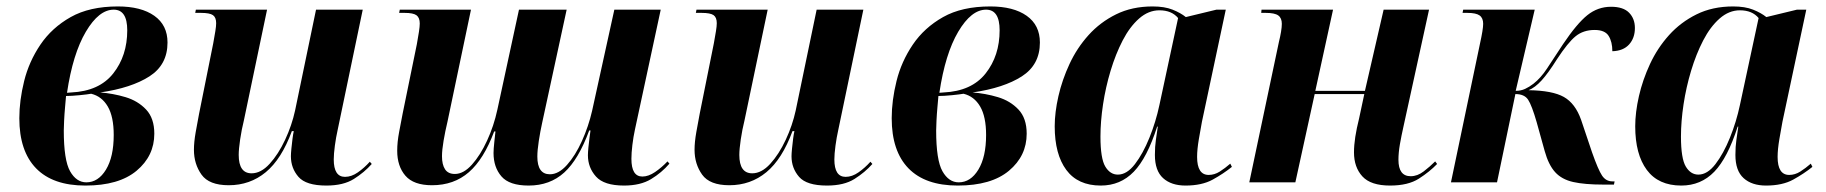

<svg xmlns="http://www.w3.org/2000/svg" viewBox="-20 -566 5667 596"><path d="M245 10Q144 10 92 -43.5Q40 -97 40 -199Q40 -254 55 -314.5Q70 -375 105.5 -427.5Q141 -480 199.5 -513Q258 -546 346 -546Q418 -546 459 -517Q500 -488 500 -434Q500 -365 444 -329Q388 -293 291 -279Q331 -276 369.5 -264.5Q408 -253 433.5 -226Q459 -199 459 -151Q459 -82 404 -36Q349 10 245 10ZM201 -279Q288 -283 331.5 -338Q375 -393 375 -472Q375 -536 333 -536Q287 -536 246.5 -467.5Q206 -399 188 -278ZM248 0Q285 0 309 -39.5Q333 -79 333 -147Q333 -204 314.5 -235.5Q296 -267 263 -275Q252 -273 227 -270.5Q202 -268 185 -268Q184 -256 182 -234Q180 -212 179 -191Q178 -170 178 -161Q178 -69 197.5 -34.5Q217 0 248 0Z M993 10Q930 10 906.5 -17Q883 -44 883 -81Q883 -89 884.5 -104.5Q886 -120 888 -135.5Q890 -151 892 -159H886Q854 -72 805 -31.5Q756 9 690 9Q629 9 605.5 -24Q582 -57 582 -101Q582 -125 587.5 -156Q593 -187 598 -213L642 -432Q646 -454 648.5 -469.5Q651 -485 651 -494Q651 -512 641 -519Q631 -526 604 -526H586L588 -536H809L737 -192Q730 -164 725.5 -133.5Q721 -103 721 -85Q721 -28 761 -28Q790 -28 817 -57.5Q844 -87 865 -132Q886 -177 896 -223L961 -536H1106L1028 -162Q1023 -140 1019.5 -114Q1016 -88 1016 -71Q1016 -17 1051 -17Q1071 -17 1091 -31Q1111 -45 1128 -64L1134 -57Q1111 -31 1078.5 -10.5Q1046 10 993 10Z M1917 10Q1855 10 1830 -18Q1805 -46 1805 -84Q1805 -93 1806.5 -108.5Q1808 -124 1810 -139Q1812 -154 1813 -161H1809Q1776 -71 1731.5 -30.5Q1687 10 1621 10Q1561 10 1536.5 -18.5Q1512 -47 1512 -91Q1512 -103 1514.5 -126Q1517 -149 1518 -158H1514Q1482 -72 1435.5 -31.5Q1389 9 1321 9Q1264 9 1238.5 -20.5Q1213 -50 1213 -98Q1213 -125 1219 -156.5Q1225 -188 1230 -214L1274 -429Q1278 -451 1280.5 -467.5Q1283 -484 1283 -493Q1283 -511 1273 -518.5Q1263 -526 1236 -526H1219L1221 -536H1442L1369 -188Q1362 -159 1357 -129.5Q1352 -100 1352 -81Q1352 -55 1361.5 -40.5Q1371 -26 1392 -26Q1419 -26 1445 -55Q1471 -84 1492 -129.5Q1513 -175 1524 -226L1591 -536H1739L1663 -185Q1657 -158 1652.5 -128.5Q1648 -99 1648 -80Q1648 -25 1687 -25Q1714 -25 1740 -54Q1766 -83 1786.5 -128.5Q1807 -174 1818 -222L1887 -536H2031L1951 -164Q1946 -141 1943 -116Q1940 -91 1940 -73Q1940 -18 1974 -18Q1993 -18 2013.5 -32Q2034 -46 2052 -65L2058 -58Q2034 -30 2001 -10Q1968 10 1917 10Z M2547 10Q2484 10 2460.5 -17Q2437 -44 2437 -81Q2437 -89 2438.5 -104.5Q2440 -120 2442 -135.5Q2444 -151 2446 -159H2440Q2408 -72 2359 -31.5Q2310 9 2244 9Q2183 9 2159.5 -24Q2136 -57 2136 -101Q2136 -125 2141.5 -156Q2147 -187 2152 -213L2196 -432Q2200 -454 2202.5 -469.5Q2205 -485 2205 -494Q2205 -512 2195 -519Q2185 -526 2158 -526H2140L2142 -536H2363L2291 -192Q2284 -164 2279.5 -133.5Q2275 -103 2275 -85Q2275 -28 2315 -28Q2344 -28 2371 -57.5Q2398 -87 2419 -132Q2440 -177 2450 -223L2515 -536H2660L2582 -162Q2577 -140 2573.5 -114Q2570 -88 2570 -71Q2570 -17 2605 -17Q2625 -17 2645 -31Q2665 -45 2682 -64L2688 -57Q2665 -31 2632.5 -10.5Q2600 10 2547 10Z M2953 10Q2852 10 2800 -43.5Q2748 -97 2748 -199Q2748 -254 2763 -314.5Q2778 -375 2813.5 -427.5Q2849 -480 2907.5 -513Q2966 -546 3054 -546Q3126 -546 3167 -517Q3208 -488 3208 -434Q3208 -365 3152 -329Q3096 -293 2999 -279Q3039 -276 3077.5 -264.5Q3116 -253 3141.5 -226Q3167 -199 3167 -151Q3167 -82 3112 -36Q3057 10 2953 10ZM2909 -279Q2996 -283 3039.5 -338Q3083 -393 3083 -472Q3083 -536 3041 -536Q2995 -536 2954.5 -467.5Q2914 -399 2896 -278ZM2956 0Q2993 0 3017 -39.5Q3041 -79 3041 -147Q3041 -204 3022.5 -235.5Q3004 -267 2971 -275Q2960 -273 2935 -270.5Q2910 -268 2893 -268Q2892 -256 2890 -234Q2888 -212 2887 -191Q2886 -170 2886 -161Q2886 -69 2905.5 -34.5Q2925 0 2956 0Z M3397 10Q3326 10 3290 -38.5Q3254 -87 3254 -174Q3254 -217 3265.5 -267.5Q3277 -318 3300 -367.5Q3323 -417 3359 -457Q3395 -497 3444.5 -521.5Q3494 -546 3558 -546Q3595 -546 3620 -536Q3645 -526 3661 -513L3756 -536H3785L3711 -188Q3707 -167 3701.5 -134.5Q3696 -102 3696 -79Q3696 -23 3732 -23Q3750 -23 3766.5 -33.5Q3783 -44 3799 -58L3804 -48Q3778 -27 3744.5 -8.5Q3711 10 3660 10Q3616 10 3590.5 -13Q3565 -36 3565 -85Q3565 -111 3568 -131.5Q3571 -152 3574 -173H3572Q3541 -76 3499.5 -33Q3458 10 3397 10ZM3450 -24Q3478 -24 3503 -56.5Q3528 -89 3548 -138.5Q3568 -188 3579 -240L3637 -510Q3617 -534 3579 -534Q3545 -534 3516 -508.5Q3487 -483 3465 -440.5Q3443 -398 3427.5 -346.5Q3412 -295 3404 -242Q3396 -189 3396 -142Q3396 -74 3411 -49Q3426 -24 3450 -24Z M4295 10Q4235 10 4209 -18.5Q4183 -47 4183 -93Q4183 -115 4187 -141Q4191 -167 4199 -199L4215 -274H4061L4001 0H3858L3950 -436Q3954 -452 3956.5 -467Q3959 -482 3959 -492Q3959 -510 3948 -518Q3937 -526 3909 -526H3895L3896 -536H4118L4063 -284H4217L4275 -536H4416L4337 -175Q4330 -144 4325.5 -118Q4321 -92 4321 -70Q4321 -19 4359 -19Q4380 -19 4399.5 -34Q4419 -49 4435 -65L4441 -57Q4418 -33 4384.5 -11.5Q4351 10 4295 10Z M4957 7Q4899 7 4863.5 -1Q4828 -9 4807.5 -31.5Q4787 -54 4775 -97L4750 -187Q4735 -239 4723.5 -256.5Q4712 -274 4684 -274L4627 0H4484L4574 -430Q4584 -475 4584 -492Q4584 -510 4573 -518Q4562 -526 4535 -526H4520L4522 -536H4744L4685 -284Q4701 -284 4714 -290Q4727 -296 4740 -306Q4763 -324 4782 -353Q4801 -382 4832 -429Q4875 -493 4907.5 -519Q4940 -545 4981 -545Q5019 -545 5037 -526.5Q5055 -508 5055 -479Q5055 -448 5037 -428Q5019 -408 4985 -407Q4985 -436 4973.5 -454.5Q4962 -473 4930 -473Q4895 -473 4871 -453.5Q4847 -434 4813 -382Q4786 -339 4765.5 -316.5Q4745 -294 4725 -286Q4799 -285 4834.5 -265Q4870 -245 4888 -194L4922 -93Q4941 -39 4953 -21Q4965 -3 4985 -3H4992L4990 7Z M5199 10Q5128 10 5092 -38.5Q5056 -87 5056 -174Q5056 -217 5067.5 -267.5Q5079 -318 5102 -367.5Q5125 -417 5161 -457Q5197 -497 5246.5 -521.5Q5296 -546 5360 -546Q5397 -546 5422 -536Q5447 -526 5463 -513L5558 -536H5587L5513 -188Q5509 -167 5503.5 -134.5Q5498 -102 5498 -79Q5498 -23 5534 -23Q5552 -23 5568.5 -33.5Q5585 -44 5601 -58L5606 -48Q5580 -27 5546.5 -8.5Q5513 10 5462 10Q5418 10 5392.5 -13Q5367 -36 5367 -85Q5367 -111 5370 -131.5Q5373 -152 5376 -173H5374Q5343 -76 5301.5 -33Q5260 10 5199 10ZM5252 -24Q5280 -24 5305 -56.5Q5330 -89 5350 -138.5Q5370 -188 5381 -240L5439 -510Q5419 -534 5381 -534Q5347 -534 5318 -508.5Q5289 -483 5267 -440.5Q5245 -398 5229.5 -346.5Q5214 -295 5206 -242Q5198 -189 5198 -142Q5198 -74 5213 -49Q5228 -24 5252 -24Z"/></svg>

Font: Noto Serif Display SemiCondensed
Style: Bold Italic
Weight: 700
Width: 4
Italic angle: -12°
Designer: Monotype Design Team
Foundry: Monotype Imaging Inc.
Version: Version 2.009